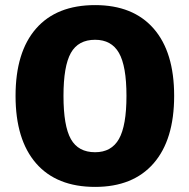

<svg xmlns="http://www.w3.org/2000/svg" viewBox="-20 -727 743 753"><path d="M353 -707Q502 -707 582.5 -615Q663 -523 663 -351Q663 -179 582.5 -86.5Q502 6 353 6Q202 6 121.5 -86.5Q41 -179 41 -351Q41 -523 121.5 -615Q202 -707 353 -707ZM353 -571Q287 -571 258 -519.5Q229 -468 229 -351Q229 -233 258 -181.5Q287 -130 353 -130Q417 -130 446.5 -182Q476 -234 476 -351Q476 -468 446.5 -519.5Q417 -571 353 -571Z"/></svg>

Font: Montserrat arm
Style: Bold
Weight: 700
Designer: Julieta Ulanovsky
Foundry: Julieta Ulanovsky
Version: Version 6.000;PS 006.000;hotconv 1.0.88;makeotf.lib2.5.64775